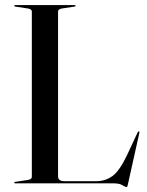

<svg xmlns="http://www.w3.org/2000/svg" viewBox="-20 -720 576 754"><path d="M272 -694 225.5 -687Q208 -685 208 -674V-28Q208 -8.5 232.5 -8.5H358Q394 -8.5 421.8 -28.8Q449.5 -49 479 -111L520.5 -200Q523 -204.5 525.5 -204Q529 -203.5 527 -197L482 5Q480.5 11.5 479.5 13Q478.5 14.5 477.5 14.5Q472 14.5 460.5 7.2Q449 0 424.5 0H40Q36 0 36 -3Q36 -5.5 41 -6L87.5 -13Q105 -15 105 -26V-674Q105 -685 87.5 -687L41 -694Q36 -694.5 36 -697Q36 -700 40 -700H273Q277 -700 277 -697Q277 -694.5 272 -694Z"/></svg>

Font: Fraunces144ptRegular
Style: Regular
Weight: 400
Version: Version 1.000;[0bf87f6ff]